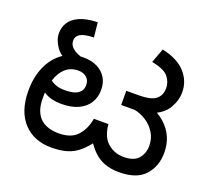

<svg xmlns="http://www.w3.org/2000/svg" viewBox="-115 -798 1045 955"><g transform="rotate(20 407.5 -320.5)"><path d="M243 12Q198 12 161 -2.5Q124 -17 96.5 -46Q69 -75 54.5 -117.5Q40 -160 40 -216Q40 -288 65 -344Q90 -400 135.5 -432Q181 -464 243 -464Q284 -464 314.5 -449Q345 -434 362 -407Q379 -380 379 -342Q379 -303 360.5 -273Q342 -243 305.5 -226Q269 -209 215 -209Q163 -209 128 -230Q93 -251 74 -274L94 -340Q107 -322 135 -300.5Q163 -279 208 -279Q257 -279 279 -295Q301 -311 301 -338Q301 -365 284 -379.5Q267 -394 241 -394Q199 -394 172 -369Q145 -344 132.5 -303Q120 -262 120 -215V-205Q120 -165 130.5 -138.5Q141 -112 159 -96.5Q177 -81 201.5 -74Q226 -67 253 -67Q320 -67 352.5 -103.5Q385 -140 394 -195H471Q477 -128 513 -97.5Q549 -67 597 -67Q652 -67 675.5 -95Q699 -123 699 -162Q699 -201 680.5 -231Q662 -261 632 -280.5Q602 -300 566 -307L634 -352Q684 -332 716.5 -303Q749 -274 765 -237Q781 -200 781 -156Q781 -83 737.5 -35.5Q694 12 602 12Q559 12 526 0Q493 -12 466.5 -37.5Q440 -63 417 -102L450 -103Q420 -60 390.5 -34.5Q361 -9 325.5 1.5Q290 12 243 12ZM189 -412Q135 -429 110 -465Q85 -501 85 -536Q85 -567 100.5 -592.5Q116 -618 152 -634.5Q188 -651 248 -653L256 -575Q207 -574 185.5 -561.5Q164 -549 164 -525Q164 -502 184.5 -485Q205 -468 246 -458ZM498 -306V-381H555Q598 -381 622 -387Q646 -393 659 -406Q670 -417 675 -430.5Q680 -444 680 -460Q680 -493 658.5 -520Q637 -547 570 -560L598 -636Q681 -618 721.5 -573Q762 -528 762 -469Q762 -425 737 -383Q712 -341 653 -320Q640 -316 630 -312.5Q620 -309 608.5 -307.5Q597 -306 577 -306Z"/></g></svg>

Font: ukannada15
Style: Book
Weight: 400
Designer: Jelle Bosma - Monotype Design Team
Foundry: Monotype Imaging Inc.
Version: Version 2.003